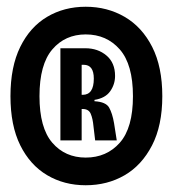

<svg xmlns="http://www.w3.org/2000/svg" viewBox="-20 -724 511 569"><path d="M234 -175Q170 -175 119.5 -205Q69 -235 40 -293.5Q11 -352 11 -439Q11 -526 40 -585Q69 -644 119.5 -674Q170 -704 234 -704Q298 -704 349.5 -674Q401 -644 431 -585Q461 -526 461 -439Q461 -352 430.5 -293Q400 -234 349 -204.5Q298 -175 234 -175ZM234 -257Q296 -257 335 -301Q374 -345 374 -439Q374 -533 335 -577.5Q296 -622 234 -622Q173 -622 135 -577.5Q97 -533 97 -439Q97 -345 135 -301Q173 -257 234 -257ZM159 -308V-581H233Q270 -581 295.5 -559.5Q321 -538 321 -499Q321 -474 306.5 -453.5Q292 -433 260 -428V-424Q294 -422 303.5 -405Q313 -388 318 -359L326 -308H262L257 -350Q255 -372 249 -386.5Q243 -401 225 -401H222V-308ZM222 -443H225Q258 -443 258 -491Q258 -532 228 -532H222Z"/></svg>

Font: Bricolage Grotesque 48pt Condensed SemiBold
Style: Regular
Weight: 600
Width: 3
Designer: Mathieu Triay
Foundry: Atelier Triay
Version: Version 1.000; ttfautohint (v1.8.4.7-5d5b);gftools[0.9.32]